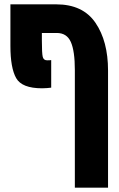

<svg xmlns="http://www.w3.org/2000/svg" viewBox="-20 -625 550 885"><path d="M28 -413Q28 -312 54.5 -265Q81 -218 174 -218Q188 -218 197 -219Q206 -220 216 -221V-348Q211 -347 197 -347Q181 -347 177 -363Q173 -379 173 -438V-473H242Q288 -473 306.5 -431.5Q325 -390 325 -302V240H478V-300Q478 -435 420 -520Q362 -605 239 -605H28Z"/></svg>

Font: Noto Sans Hebrew ExtraCondensed Extra
Style: Regular
Weight: 800
Width: 3
Designer: Monotype Design Team
Foundry: Monotype Imaging Inc.
Version: Version 1.902